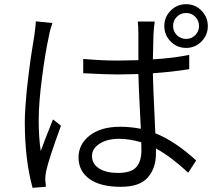

<svg xmlns="http://www.w3.org/2000/svg" viewBox="-20 -858 1040 918"><path d="M151.4 -755.9 230.5 -748Q217.8 -710.9 213.9 -685.5Q196.3 -606.4 180.7 -485.4Q165 -364.3 165 -284.2Q165 -201.2 174.8 -135.7Q187.5 -172.9 233.4 -287.1L271.5 -256.8Q212.9 -96.7 201.2 -42Q196.3 -20.5 196.3 2Q197.3 6.8 198.2 19Q199.2 31.2 199.2 35.2L135.7 40Q98.6 -95.7 98.6 -273.4Q98.6 -307.6 101.6 -349.6Q104.5 -391.6 107.9 -425.8Q111.3 -460 117.2 -506.3Q123 -552.7 126.5 -576.7Q129.9 -600.6 136.7 -642.1Q143.6 -683.6 144.5 -690.4Q151.4 -743.2 151.4 -755.9ZM656.2 -140.6Q656.2 -164.1 655.3 -177.7Q598.6 -194.3 549.8 -194.3Q492.2 -194.3 456.1 -170.9Q419.9 -147.5 419.9 -112.3Q419.9 -74.2 453.6 -52.7Q487.3 -31.2 543.9 -31.2Q606.4 -31.2 631.3 -58.6Q656.2 -85.9 656.2 -140.6ZM884.8 -595.7V-527.3Q798.8 -513.7 710.9 -507.8Q710.9 -470.7 722.7 -220.7Q816.4 -183.6 918 -90.8L879.9 -32.2Q800.8 -106.4 725.6 -148.4V-123Q725.6 -54.7 687 -9.8Q648.4 35.2 557.6 35.2Q460 35.2 407.7 -2.4Q355.5 -40 355.5 -105.5Q355.5 -168 408.7 -210Q461.9 -252 555.7 -252Q602.5 -252 653.3 -242.2Q641.6 -471.7 641.6 -503.9Q575.2 -502 543 -502Q493.2 -502 377.9 -507.8V-576.2Q466.8 -568.4 544.9 -568.4Q577.1 -568.4 641.6 -570.3V-695.3Q641.6 -730.5 638.7 -754.9H719.7Q715.8 -726.6 713.9 -696.3Q713.9 -689.5 710.9 -574.2Q810.5 -580.1 884.8 -595.7ZM870.1 -671.9Q895.5 -671.9 913.6 -689.9Q931.6 -708 931.6 -733.4Q931.6 -759.8 913.6 -777.8Q895.5 -795.9 870.1 -795.9Q843.8 -795.9 825.7 -777.8Q807.6 -759.8 807.6 -733.4Q807.6 -708 825.7 -689.9Q843.8 -671.9 870.1 -671.9ZM870.1 -837.9Q913.1 -837.9 943.4 -807.1Q973.6 -776.4 973.6 -733.4Q973.6 -690.4 943.4 -659.7Q913.1 -628.9 870.1 -628.9Q826.2 -628.9 795.9 -659.7Q765.6 -690.4 765.6 -733.4Q765.6 -776.4 795.9 -807.1Q826.2 -837.9 870.1 -837.9Z"/></svg>

Font: Gen Shin Gothic Normal
Style: Regular
Weight: 300
Designer: [Source Han Sans]
Ryoko NISHIZUKA  (kana & ideographs); Paul D. Hunt (Latin, Greek & Cyrillic); Wenlong ZHANG  (bopomofo
Version: Version 1.002.20150607